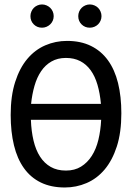

<svg xmlns="http://www.w3.org/2000/svg" viewBox="-20 -830 590 859"><path d="M522.9 -323.2Q522.9 -237.3 502.7 -174.8Q482.4 -112.3 448 -71.5Q413.6 -30.8 367.4 -11Q321.3 8.8 270 8.8Q208.5 8.8 162.8 -13.4Q117.2 -35.6 87.2 -77.6Q57.1 -119.6 42.5 -179.9Q27.8 -240.2 27.8 -315.9Q27.8 -400.9 47.9 -463.4Q67.9 -525.9 102.3 -566.7Q136.7 -607.4 182.6 -627.2Q228.5 -647 279.8 -647Q341.3 -647 387 -624.5Q432.6 -602.1 462.9 -560.3Q493.2 -518.6 508.1 -458.5Q522.9 -398.4 522.9 -323.2ZM274.9 -66.9Q314 -66.9 342.5 -84.5Q371.1 -102.1 390.6 -132.6Q410.2 -163.1 420.2 -204.6Q430.2 -246.1 432.6 -293.9H118.2Q120.1 -242.7 130.1 -200.7Q140.1 -158.7 159.2 -129.2Q178.2 -99.6 206.8 -83.3Q235.4 -66.9 274.9 -66.9ZM274.9 -570.8Q237.8 -570.8 210.2 -554.9Q182.6 -539.1 163.8 -511.2Q145 -483.4 134.3 -445.8Q123.5 -408.2 119.1 -365.2H431.6Q427.2 -413.1 416 -451.2Q404.8 -489.3 385.5 -515.9Q366.2 -542.5 338.9 -556.6Q311.5 -570.8 274.9 -570.8ZM168 -810.1Q178.7 -810.1 188.2 -805.9Q197.8 -801.8 204.8 -794.9Q211.9 -788.1 216.1 -778.3Q220.2 -768.6 220.2 -757.8Q220.2 -747.1 216.1 -737.5Q211.9 -728 204.8 -721.2Q197.8 -714.4 188.2 -710.2Q178.7 -706.1 168 -706.1Q146 -706.1 131.1 -720.9Q116.2 -735.8 116.2 -757.8Q116.2 -768.6 120.4 -778.3Q124.5 -788.1 131.3 -794.9Q138.2 -801.8 147.7 -805.9Q157.2 -810.1 168 -810.1ZM381.8 -810.1Q392.6 -810.1 402.3 -805.9Q412.1 -801.8 418.9 -794.9Q425.8 -788.1 429.9 -778.3Q434.1 -768.6 434.1 -757.8Q434.1 -747.1 429.9 -737.5Q425.8 -728 418.9 -721.2Q412.1 -714.4 402.3 -710.2Q392.6 -706.1 381.8 -706.1Q359.9 -706.1 345 -720.9Q330.1 -735.8 330.1 -757.8Q330.1 -768.6 334.2 -778.3Q338.4 -788.1 345.2 -794.9Q352.1 -801.8 361.6 -805.9Q371.1 -810.1 381.8 -810.1ZM0 -638.2Z"/></svg>

Font: Code New Roman
Style: Regular
Weight: 400
Monospace: yes
Designer: Sam Radian
Foundry: Code New Roman
Version: Version 2.00 November 29, 2014